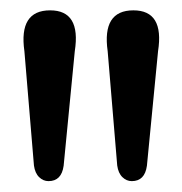

<svg xmlns="http://www.w3.org/2000/svg" viewBox="-20 -798 344 362"><path d="M228.5 -456.5Q218.5 -456.5 210.8 -464Q203 -471.5 201 -486L183 -701.5Q172 -778.5 231.5 -778.5Q290 -778.5 278 -701.5L257 -485.5Q253 -456.5 228.5 -456.5ZM71.5 -456.5Q61.5 -456.5 53.8 -464Q46 -471.5 44 -486L26 -701.5Q15 -778.5 74.5 -778.5Q133 -778.5 121 -701.5L100 -485.5Q96 -456.5 71.5 -456.5Z"/></svg>

Font: Fraunces 72pt S100
Style: Regular
Weight: 400
Version: Version 1.000; ttfautohint (v1.8.3)